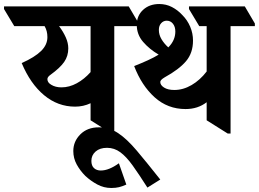

<svg xmlns="http://www.w3.org/2000/svg" viewBox="-78 -657 1289 956"><path d="M296 -126Q210 -126 141.5 -183Q73 -240 30 -343Q95 -372 126.5 -403Q158 -434 158 -472Q158 -488 154.5 -501.5Q151 -515 144 -527H-7L-58 -612V-625H563L613 -540V-527H491V8H478L373 -58V-143Q337 -126 296 -126ZM177 -235Q198 -222 228 -222Q267 -222 304.5 -242.5Q342 -263 373 -298V-527H216Q237 -499 249.5 -471Q262 -443 262 -416Q262 -378 241.5 -348.5Q221 -319 174 -285Q158 -274 158 -263Q158 -246 177 -235Z M476 279Q439 279 406.5 261.5Q374 244 347 219Q321 193 304 162Q287 131 287 95Q287 47 322 12Q357 -23 414 -23Q467 -23 510.5 6Q554 35 603 93Q652 151 720 237L656 277Q614 211 582.5 167Q551 123 521 101Q491 79 455 79Q419 79 398 97.5Q377 116 377 144Q377 168 390 180Q403 192 424 192Q464 192 514 156L551 262Q531 271 514.5 275Q498 279 476 279Z M846 -114Q757 -114 692 -172.5Q627 -231 590 -328Q628 -343 658.5 -357Q689 -371 712 -385Q666 -412 634.5 -448.5Q603 -485 603 -533Q603 -579 634.5 -608Q666 -637 715 -637Q749 -637 778 -622Q807 -607 830 -582Q855 -557 869 -524Q883 -491 883 -455Q883 -393 848 -352Q813 -311 742 -272Q720 -259 720 -249Q720 -233 739 -221Q758 -209 790 -209Q834 -209 876 -233.5Q918 -258 951 -301V-527H914L863 -612V-625H1141L1191 -540V-527H1070V8H1056L951 -58V-148Q907 -114 846 -114ZM713 -508Q713 -484 726 -462Q739 -440 760 -421Q795 -456 795 -500Q795 -524 783 -539Q771 -554 752 -554Q736 -554 724.5 -541.5Q713 -529 713 -508Z"/></svg>

Font: Noto Serif Devanagari SemiCondensed
Style: Bold
Weight: 700
Width: 4
Designer: Universal Thirst, Indian Type Foundry and the Monotype Design Team
Foundry: Monotype Imaging Inc.
Version: Version 2.004; ttfautohint (v1.8.4.7-5d5b)